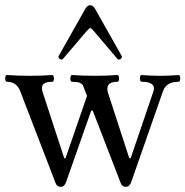

<svg xmlns="http://www.w3.org/2000/svg" viewBox="-21 -706 712 737"><path d="M192.9 -2 56.2 -356.9Q49.3 -374.5 36.6 -383.3Q23.9 -392.1 5.9 -392.1Q1.5 -392.1 -0.2 -398.7Q-2 -405.3 -0.2 -411.6Q1.5 -418 5.9 -418Q49.3 -415 92.8 -415Q136.2 -415 179.2 -418Q183.6 -418 185.3 -411.4Q187 -404.8 185.3 -398.4Q183.6 -392.1 179.2 -392.1Q152.8 -392.1 144.5 -381.8Q136.2 -371.6 143.1 -351.1L225.6 -98.6H230.5L313 -337.9L298.3 -376Q294.9 -384.3 284.9 -388.2Q274.9 -392.1 255.9 -392.1Q251.5 -392.1 249.8 -398.7Q248 -405.3 249.8 -411.6Q251.5 -418 255.9 -418Q299.3 -415 342.8 -415Q386.2 -415 429.2 -418Q433.6 -418 435.3 -411.4Q437 -404.8 435.3 -398.4Q433.6 -392.1 429.2 -392.1Q410.2 -392.1 400.6 -385.5Q391.1 -378.9 391.1 -365.2Q391.1 -356.4 393.1 -351.1L475.1 -99.1L480.5 -98.6L567.9 -355Q571.8 -366.7 568.4 -375Q564.9 -383.3 553.5 -387.7Q542 -392.1 522.9 -392.1Q518.6 -392.1 516.8 -398.7Q515.1 -405.3 516.8 -411.6Q518.6 -418 522.9 -418Q558.1 -415 593.8 -415Q628.9 -415 664.1 -418Q668.5 -418 670.2 -411.4Q671.9 -404.8 670.2 -398.4Q668.5 -392.1 664.1 -392.1Q640.6 -392.1 626 -383.3Q611.3 -374.5 605 -356.9L482.9 -7.8Q479.5 2 474.4 6.6Q469.2 11.2 462.4 11.2Q455.6 11.2 450.4 7.8Q445.3 4.4 442.9 -2L335 -281.2H329.1L232.9 -7.8Q226.6 11.2 212.4 11.2Q205.6 11.2 200.4 7.8Q195.3 4.4 192.9 -2ZM204.1 -490.7 306.6 -672.4Q314.5 -686 325.2 -686Q335.9 -686 343.8 -672.4L446.3 -490.7Q448.2 -486.8 445.3 -482.7Q442.4 -478.5 437.5 -477.5Q432.6 -476.6 429.7 -480L339.8 -585.9Q329.6 -598.1 325.2 -598.1Q323.2 -598.1 319.6 -595Q315.9 -591.8 311 -585.9L220.7 -480Q217.8 -476.6 212.9 -477.5Q208 -478.5 205.1 -482.7Q202.1 -486.8 204.1 -490.7Z"/></svg>

Font: Junicode Two Beta VF
Style: Regular
Weight: 400
Designer: Peter S. Baker
Foundry: Briery Creek Software
Version: Version 1.031 beta; ttfautohint (v1.8.1.43-b0c9)